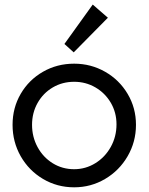

<svg xmlns="http://www.w3.org/2000/svg" viewBox="-20 -800 641 828"><path d="M34.2 -261.7Q34.2 -335 69.3 -395.3Q104.5 -455.6 165.3 -490.5Q226.1 -525.4 299.8 -525.4Q372.1 -525.4 433.3 -490.5Q494.6 -455.6 530.5 -395Q566.4 -334.5 566.4 -261.7Q566.4 -188.5 530.5 -126.5Q494.6 -64.5 433.3 -28.3Q372.1 7.8 299.8 7.8Q226.6 7.8 165.5 -28.3Q104.5 -64.5 69.3 -126.2Q34.2 -188 34.2 -261.7ZM482.4 -263.7Q482.4 -314.9 457.8 -356.9Q433.1 -398.9 391.4 -423.1Q349.6 -447.3 299.8 -447.3Q249 -447.3 207.5 -422.9Q166 -398.4 142.1 -356Q118.2 -313.5 118.2 -261.7Q118.2 -209.5 142.1 -165.5Q166 -121.6 207.5 -95.9Q249 -70.3 299.8 -70.3Q349.1 -70.3 391.1 -96.2Q433.1 -122.1 457.8 -166.5Q482.4 -210.9 482.4 -263.7ZM257.8 -610.4 379.9 -780.3 445.3 -723.6 297.9 -574.2Z"/></svg>

Font: Reddit Sans Chocolate
Style: Regular
Weight: 400
Designer: Stephen Hutchings
Foundry: Reddit
Version: Version 1.013